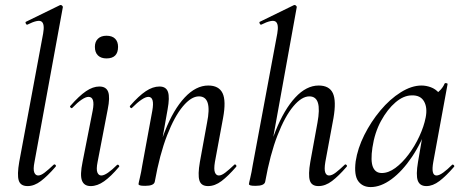

<svg xmlns="http://www.w3.org/2000/svg" viewBox="-20 -746 1880 779"><path d="M92 9Q63 9 56 -14Q49 -37 58 -89L155 -610Q162 -649 148.5 -658.5Q135 -668 91 -646Q87 -645 84.5 -651Q82 -657 86 -658L223 -725Q228 -727 232 -723Q236 -719 235 -717L120 -89Q114 -59 119 -46.5Q124 -34 135 -34Q146 -34 161.5 -46Q177 -58 197 -77Q201 -81 205 -77Q209 -73 205 -69Q173 -32 146 -11.5Q119 9 92 9Z M348 9Q321 9 312.5 -13.5Q304 -36 315 -89L356 -297Q367 -353 339 -353Q328 -353 311 -341.5Q294 -330 274 -309Q271 -305 266.5 -309.5Q262 -314 266 -317Q301 -357 329 -376Q357 -395 383 -395Q411 -395 419 -373Q427 -351 417 -302L376 -89Q370 -59 375 -46.5Q380 -34 391 -34Q402 -34 418.5 -45.5Q435 -57 454 -76Q458 -80 462 -75.5Q466 -71 462 -68Q430 -30 402.5 -10.5Q375 9 348 9ZM412 -509Q390 -509 377.5 -521Q365 -533 365 -556Q365 -577 377.5 -589Q390 -601 412 -601Q435 -601 447 -589Q459 -577 459 -556Q459 -509 412 -509Z M824 9Q796 9 789 -14Q782 -37 791 -89L820 -248Q842 -355 787 -355Q756 -355 722 -314.5Q688 -274 658 -197Q628 -120 608 -9L594 -10Q615 -127 649.5 -214.5Q684 -302 729.5 -350.5Q775 -399 825 -399Q868 -399 883 -368Q898 -337 885 -267L852 -89Q847 -59 852 -46.5Q857 -34 868 -34Q879 -34 894.5 -46Q910 -58 930 -77Q933 -81 937 -77Q941 -73 938 -69Q906 -32 879 -11.5Q852 9 824 9ZM569 8Q553 8 547.5 6Q542 4 542 1Q542 -2 547.5 -25Q553 -48 557 -74L598 -297Q608 -353 582 -353Q571 -353 554 -341.5Q537 -330 516 -309Q513 -305 509 -309.5Q505 -314 508 -317Q543 -357 571.5 -376Q600 -395 627 -395Q654 -395 661.5 -373Q669 -351 660 -302L608 -9Q605 8 569 8Z M1017 8Q1001 8 995.5 6Q990 4 990 1Q990 -2 995.5 -25Q1001 -48 1005 -74L1105 -610Q1112 -649 1098 -658.5Q1084 -668 1040 -646Q1036 -645 1033.5 -651Q1031 -657 1035 -658L1172 -725Q1177 -727 1181 -723Q1185 -719 1184 -717L1056 -9Q1053 8 1017 8ZM1272 9Q1244 9 1237 -14Q1230 -37 1239 -89L1268 -248Q1278 -302 1270 -328.5Q1262 -355 1235 -355Q1204 -355 1170 -314.5Q1136 -274 1106 -197Q1076 -120 1056 -9L1042 -10Q1063 -127 1098 -214.5Q1133 -302 1178 -350.5Q1223 -399 1273 -399Q1316 -399 1330.5 -368Q1345 -337 1333 -267L1300 -89Q1295 -59 1299.5 -46.5Q1304 -34 1315 -34Q1327 -34 1342.5 -46Q1358 -58 1378 -77Q1381 -81 1385.5 -77Q1390 -73 1386 -69Q1354 -32 1327 -11.5Q1300 9 1272 9Z M1484 13Q1451 13 1433.5 -11Q1416 -35 1423 -91Q1431 -144 1458 -198Q1485 -252 1523.5 -298Q1562 -344 1606 -371.5Q1650 -399 1690 -399Q1709 -399 1728 -392Q1747 -385 1760.5 -369.5Q1774 -354 1776 -328L1728 -357Q1742 -359 1759 -373.5Q1776 -388 1784 -407Q1786 -410 1791.5 -408.5Q1797 -407 1796 -405L1738 -89Q1728 -34 1751 -34Q1762 -34 1778.5 -46Q1795 -58 1814 -77Q1817 -80 1821 -76Q1825 -72 1822 -69Q1790 -32 1763 -11.5Q1736 9 1710 9Q1683 9 1675 -13.5Q1667 -36 1676 -89L1700 -229L1718 -246Q1691 -168 1651.5 -109.5Q1612 -51 1568.5 -19Q1525 13 1484 13ZM1529 -44Q1556 -44 1584 -64.5Q1612 -85 1637.5 -119Q1663 -153 1681.5 -193Q1700 -233 1707 -269Q1715 -309 1700.5 -334.5Q1686 -360 1651 -359Q1618 -359 1585 -331Q1552 -303 1526 -255.5Q1500 -208 1491 -147Q1483 -93 1493 -68.5Q1503 -44 1529 -44Z"/></svg>

Font: Cormorant Light Medium
Style: Italic
Weight: 500
Italic angle: -10°
Version: Version 4.000